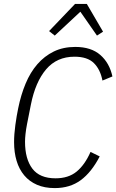

<svg xmlns="http://www.w3.org/2000/svg" viewBox="-20 -950 595 982"><path d="M260 12Q208 12 169 -5Q130 -22 104 -53Q78 -84 65 -127Q52 -170 52 -223Q52 -263 58.5 -310.5Q65 -358 73 -396Q87 -465 111 -522.5Q135 -580 171 -621.5Q207 -663 255 -686.5Q303 -710 365 -710Q446 -710 493 -669Q540 -628 555 -559L504 -538Q493 -595 460 -627.5Q427 -660 361 -660Q271 -660 216 -595.5Q161 -531 138 -415L118 -314Q113 -288 110.5 -265Q108 -242 108 -225Q108 -137 145.5 -87.5Q183 -38 264 -38Q330 -38 372 -72.5Q414 -107 443 -173L490 -150Q448 -69 393 -28.5Q338 12 260 12ZM424 -930 507 -788 476 -768 391 -890 260 -768 231 -791 364 -930Z"/></svg>

Font: IBM Plex Sans Condensed Light
Style: Italic
Weight: 300
Width: 3
Italic angle: -11°
Designer: Mike Abbink, Paul van der Laan, Pieter van Rosmalen
Foundry: Bold Monday
Version: Version 1.3